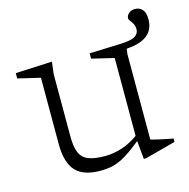

<svg xmlns="http://www.w3.org/2000/svg" viewBox="-91 -669 757 768"><g transform="rotate(-15 287.5 -285.0)"><path d="M152 -153.5Q152 -111 162.2 -86.5Q172.5 -62 197.8 -52Q223 -42 267 -42Q300 -42 336.5 -53.5Q373 -65 409.5 -92L419.5 -78.5Q386.5 -51 361.5 -33.5Q336.5 -16 315.8 -6.5Q295 3 275.8 6.5Q256.5 10 234.5 10Q162 10 130.5 -25.5Q99 -61 99 -136V-411L6.5 -433V-455L158 -462L152 -412.5ZM518.5 -499.5Q518.5 -513 513 -522.8Q507.5 -532.5 502.2 -539.2Q497 -546 497 -550Q497 -561 506.8 -570.2Q516.5 -579.5 532.5 -579.5Q551.5 -579.5 563.2 -566.8Q575 -554 575 -526Q575 -484.5 547 -461.5Q519 -438.5 460.5 -434.5L457.5 -412.5V-59.5Q462 -57.5 473.5 -54.8Q485 -52 499.5 -48.8Q514 -45.5 527.2 -43Q540.5 -40.5 548.5 -39V-25L421.5 9H412.5L404.5 -75.5V-411L312.5 -433V-455L439 -459.5Q486.5 -461 502.5 -471.8Q518.5 -482.5 518.5 -499.5Z"/></g></svg>

Font: Newsreader 14pt Light
Style: Regular
Weight: 300
Designer: Hugues Gentile
Foundry: Production Type
Version: Version 1.003